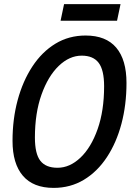

<svg xmlns="http://www.w3.org/2000/svg" viewBox="-20 -899 640 935"><path d="M241 16Q142 16 91.5 -43Q41 -102 41 -213Q41 -319 66 -411.5Q91 -504 137.5 -575Q184 -646 249.5 -686Q315 -726 397 -726Q496 -726 546 -667Q596 -608 596 -495Q596 -389 571.5 -296.5Q547 -204 500.5 -133.5Q454 -63 388.5 -23.5Q323 16 241 16ZM260 -82Q320 -82 372 -131.5Q424 -181 455.5 -270.5Q487 -360 487 -479Q487 -558 460.5 -593Q434 -628 378 -628Q318 -628 266 -578Q214 -528 182 -438Q150 -348 150 -229Q150 -150 176.5 -116Q203 -82 260 -82ZM275 -798 292 -879H567L550 -798Z"/></svg>

Font: Geist Mono Medium
Style: Italic
Weight: 500
Italic angle: -12°
Monospace: yes
Designer: Basement.studio, Andrés Briganti, Mateo Zaragoza
Foundry: Basement.studio, Vercel, Andrés Briganti, Guido Ferreyra, Mateo Zaragoza
Version: Version 1.500; ttfautohint (v1.8.4.7-5d5b)